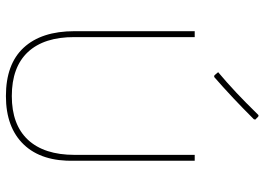

<svg xmlns="http://www.w3.org/2000/svg" viewBox="-143 -751 898 652"><g transform="rotate(90 306.0 -425.0)"><path d="M525.9 -229Q528.8 -117.7 471.2 -57.1Q413.1 3.9 306.2 3.9Q197.8 3.9 142.1 -56.2Q85.9 -116.7 85.9 -229V-637.2H106V-229Q105.5 -126 156.7 -70.8Q208 -16.1 306.2 -16.1Q403.3 -16.1 454.6 -70.8Q505.9 -126 505.9 -229V-637.2H525.9ZM386.2 -842.8 384.8 -837.9Q345.2 -798.3 314 -769Q272.9 -730.5 241.2 -703.1L235.8 -704.1L225.1 -716.8Q258.3 -744.6 294.9 -778.8Q324.2 -806.2 371.1 -854L376 -853Z"/></g></svg>

Font: Datalegreya
Style: Dot
Weight: 700
Designer: Figs Lab
Foundry: Figs Lab
Version: Version 1.002;PS 001.002;hotconv 1.0.70;makeotf.lib2.5.58329